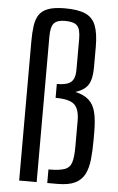

<svg xmlns="http://www.w3.org/2000/svg" viewBox="-59 -910 586 951"><g transform="rotate(5 234.5 -435.0)"><path d="M73.2 0V-691.9Q73.2 -736.3 77.9 -769.5Q82.5 -802.7 97.2 -825Q111.8 -847.2 142.6 -858.4Q173.3 -869.6 225.1 -869.6Q290 -869.6 326.7 -853.5Q363.3 -837.4 378.4 -798.8Q393.6 -760.3 393.6 -691.9V-595.7Q393.6 -554.7 386.2 -528.8Q378.9 -502.9 361.3 -487.3Q343.8 -471.7 312.5 -461.4Q355 -451.7 379.2 -430.4Q403.3 -409.2 413.1 -370.8Q422.9 -332.5 422.9 -270V-232.4Q422.9 -177.7 418.2 -134.5Q413.6 -91.3 398.2 -61.3Q382.8 -31.2 350.8 -15.6Q318.8 0 263.7 0H212.9V-67.4Q266.6 -67.4 293 -76.9Q319.3 -86.4 327.6 -113.3Q335.9 -140.1 335.9 -192.9V-320.3Q335.9 -377.9 311 -400.9Q286.1 -423.8 217.3 -423.8V-492.7Q268.1 -492.7 288.1 -510.3Q308.1 -527.8 308.1 -571.3V-724.1Q308.1 -772.5 291.7 -790Q275.4 -807.6 230.5 -807.6Q192.4 -807.6 176.3 -790Q160.2 -772.5 160.2 -724.1V0Z"/></g></svg>

Font: AntonioLight
Style: Regular
Weight: 300
Designer: Vernon Adams
Foundry: Vernon Adams
Version: Version 1.002